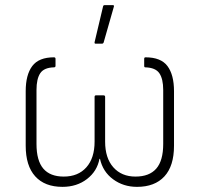

<svg xmlns="http://www.w3.org/2000/svg" viewBox="-20 -716 776 747"><path d="M223 11Q154 11 117 -30Q80 -71 80 -149V-361Q80 -425 105.5 -459Q131 -493 190 -493Q196 -493 196 -487V-460Q196 -454 190 -454Q151 -453 136.5 -431Q122 -409 122 -366V-156Q122 -91 148.5 -60Q175 -29 228 -29Q284 -29 316 -65Q348 -101 348 -165V-339Q348 -345 353 -345H383Q389 -345 389 -339V-165Q389 -101 421 -65Q453 -29 507 -29Q561 -29 588 -60Q615 -91 615 -156V-366Q615 -409 600 -431Q585 -453 545 -454Q541 -454 541 -460V-487Q541 -493 546 -493Q606 -493 631.5 -459Q657 -425 657 -361V-149Q657 -70 619.5 -29.5Q582 11 513 11Q460 11 420 -18.5Q380 -48 369 -98H367Q358 -50 318.5 -19.5Q279 11 223 11ZM352 -546Q347 -546 348 -552L381 -691Q382 -696 387 -696H419Q425 -696 423 -690L383 -550Q381 -546 377 -546Z"/></svg>

Font: Sofia Sans Semi Condensed ExtraLight
Style: Regular
Weight: 250
Version: Version 4.100